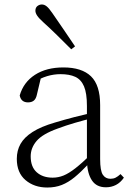

<svg xmlns="http://www.w3.org/2000/svg" viewBox="-20 -823 586 857"><path d="M191 14Q133 14 94 -19Q55 -52 55 -114Q55 -151 71.5 -180.5Q88 -210 125.5 -234Q163 -258 225 -276Q268 -289 312.5 -300.5Q357 -312 397 -321V-297Q357 -287 315.5 -275Q274 -263 237 -249Q170 -225 143.5 -194Q117 -163 117 -125Q117 -78 144 -54Q171 -30 215 -30Q240 -30 263.5 -39.5Q287 -49 316.5 -72Q346 -95 386 -134L392 -89H373Q341 -55 313 -32Q285 -9 256 2.5Q227 14 191 14ZM453 13Q411 13 390.5 -17.5Q370 -48 368 -102V-106V-350Q368 -407 355 -437.5Q342 -468 316 -480Q290 -492 250 -492Q220 -492 190 -483Q160 -474 128 -454L164 -482L145 -402Q141 -382 131 -374Q121 -366 105 -366Q74 -366 68 -397Q85 -456 136 -489Q187 -522 263 -522Q345 -522 386 -482.5Q427 -443 427 -354V-113Q427 -61 439 -43Q451 -25 473 -25Q486 -25 496 -30Q506 -35 518 -46L533 -30Q518 -8 497.5 2.5Q477 13 453 13ZM315 -616 298 -603Q266 -635 234.5 -666Q203 -697 174 -723Q154 -741 146 -753Q138 -765 138 -775Q138 -789 147 -796Q156 -803 167 -803Q178 -803 188.5 -794.5Q199 -786 214 -764Q237 -730 263.5 -692Q290 -654 315 -616Z"/></svg>

Font: Noto Serif HK ExtraLight
Style: Regular
Weight: 200
Designer: Ryoko NISHIZUKA 西塚涼子 (kana & ideographs); Frank Grießhammer (Latin, Greek & Cyrillic); Wenlong ZHANG 张文龙 (bopomofo); San
Foundry: Adobe
Version: Version 2.002-H1;hotconv 1.1.0;makeotfexe 2.6.0